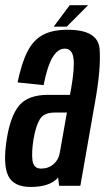

<svg xmlns="http://www.w3.org/2000/svg" viewBox="-27 -718 411 742"><path d="M201.5 0 197.5 -32Q195.5 -29.5 193 -27Q160.5 4.5 92 4.5Q26 4.5 5 -38.2Q-16 -81 -1.5 -176.5Q12.5 -269 47 -310.2Q81.5 -351.5 159 -351.5H243.5L247.5 -373.5Q262 -456 257 -493Q252 -530 223 -530Q196.5 -530 176.2 -496.5Q156 -463 141.5 -389L41 -399.5Q56 -473 78.5 -517.8Q101 -562.5 138 -582.8Q175 -603 234.5 -603Q352.5 -603 358 -528.2Q363.5 -453.5 341 -327.5L283.5 0ZM204 -127 231.5 -283H184Q143 -283 127.2 -257.5Q111.5 -232 102.5 -180Q94.5 -129.5 98.5 -98Q102.5 -66.5 132 -66.5Q160 -66.5 179.8 -83.5Q199.5 -100.5 204 -127ZM180.5 -615 242.5 -698H313.5L231 -615Z"/></svg>

Font: Anybody Condensed Medium
Style: Italic
Weight: 500
Width: 3
Italic angle: -10°
Designer: Tyler Finck
Foundry: Etcetera Type Company
Version: Version 1.010; ttfautohint (v1.8.3) -l 8 -r 50 -G 200 -x 14 